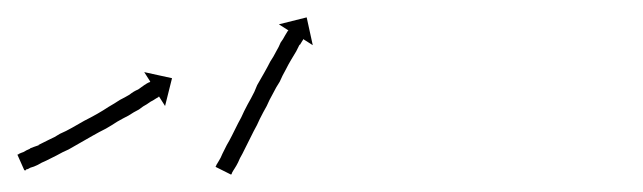

<svg xmlns="http://www.w3.org/2000/svg" viewBox="-20 -194 740 221"><path d="M2 -17Q4 -18 7 -19Q10 -21 15 -23Q15 -23 15 -23Q15 -23 15 -23Q15 -23 14.5 -23Q14 -23 14 -23Q19 -25 25 -27Q25 -27 25 -27Q25 -27 25 -27Q24 -27 24 -27Q24 -27 24 -27Q30 -30 36 -33Q36 -33 36 -33Q36 -33 36 -33Q36 -33 36 -33Q36 -33 36 -33Q43 -36 49 -40Q49 -40 49 -40Q49 -40 49 -40Q49 -40 49 -40Q49 -40 49 -40Q56 -43 63 -47Q63 -47 63 -47Q63 -47 63 -47Q63 -47 63 -47Q63 -47 63 -47Q70 -51 77 -55Q85 -59 92 -63Q99 -67 105 -71Q112 -75 118 -79Q124 -82 129 -85Q134 -89 139 -91Q143 -94 146 -96Q149 -98 151 -99Q152 -99 153 -100L146 -111L178 -104L170 -72L163 -83Q163 -83 162 -82Q160 -81 157 -79Q153 -77 149 -74Q145 -72 140 -68Q134 -65 128 -61Q122 -58 115 -54Q109 -50 102 -46Q94 -42 87 -38Q80 -34 73 -30Q73 -30 73 -30Q73 -30 73 -30Q73 -30 73 -30Q73 -30 73 -30Q66 -26 59 -22Q59 -22 59 -22Q59 -22 59 -22Q59 -22 59 -22Q59 -22 59 -22Q52 -19 45 -15Q45 -15 45 -15Q45 -15 45 -15Q45 -15 45 -15Q45 -15 45 -15Q39 -12 33 -9Q33 -9 33 -9Q33 -9 33 -9Q33 -9 33 -9Q33 -9 33 -9Q28 -7 23 -4Q23 -4 23 -4Q23 -4 23 -4Q23 -4 23 -4Q23 -4 23 -4Q19 -2 15 -1Q12 1 10 1V2Q9 2 8 2L0 -16Q1 -16 2 -17ZM229 -4Q230 -6 232 -9Q234 -12 236 -17Q238 -21 241 -27Q244 -32 247 -38Q249 -42 250.5 -45Q252 -48 254 -52Q258 -59 261 -66Q265 -74 269 -81Q273 -88 276 -96Q280 -103 284 -110Q288 -117 291 -123Q295 -129 298 -135Q298 -135 298 -135Q298 -135 298 -135Q298 -135 298 -135Q298 -135 298 -135Q301 -140 303 -145Q303 -145 303 -145Q303 -145 303 -145Q303 -145 303 -145Q303 -145 303 -145Q306 -149 308 -153Q310 -156 311 -158Q312 -159 312 -159L301 -166L333 -174L340 -142L329 -149Q329 -148 328 -147Q327 -145 325 -142V-143Q323 -139 321 -135Q321 -135 321 -135Q321 -135 321 -135Q321 -135 321 -135Q321 -135 321 -135Q318 -130 315 -125Q315 -125 315 -125Q315 -125 315 -125Q315 -125 315 -125Q315 -125 315 -125Q312 -120 309 -114Q305 -107 302 -100Q298 -94 294 -86Q290 -79 287 -72Q283 -65 279 -57Q276 -50 272 -43Q270 -39 268.5 -36Q267 -33 265 -29Q262 -23 259 -17Q256 -12 254 -7Q252 -3 250 0Q248 3 247 5Q247 6 246 7L228 -2Q229 -3 229 -4Z"/></svg>

Font: FRB American Cursive Just Arrows
Style: Italic
Weight: 400
Italic angle: -25°
Version: Version 2.0;Modular Font Editor K font №1